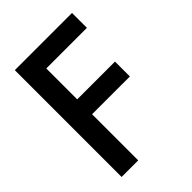

<svg xmlns="http://www.w3.org/2000/svg" viewBox="-196 -749 839 839"><g transform="rotate(-45 223.0 -330.0)"><path d="M154.5 0H52V-660H405.5V-568H154.5V-377H388V-285H154.5Z"/></g></svg>

Font: Lucymar Sans Medium
Style: Regular
Weight: 500
Foundry: The League of Moveable Type (original font) / Main changes by Cristiano Sobral with portions from Mirco Monsees
Version: Version 2.001;August 30, 2020;FontCreator 13.0.0.2681 64-bit